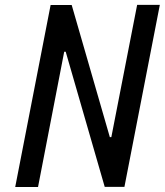

<svg xmlns="http://www.w3.org/2000/svg" viewBox="-20 -750 661 770"><path d="M41 0H132.5L237.5 -542.5H243.5L400 -0.5H479L621 -730.5H530L426.5 -200H420.5L267.5 -730H183Z"/></svg>

Font: Monaspace Krypton
Style: Italic
Weight: 400
Italic angle: -11°
Designer: Riley Cran & the Lettermatic Team
Foundry: Lettermatic
Version: Version 1.101 (Monaspace Krypton)